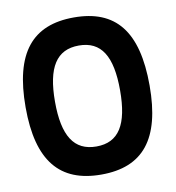

<svg xmlns="http://www.w3.org/2000/svg" viewBox="-78 -749 757 828"><g transform="rotate(-10 300.0 -335.0)"><path d="M300 9C118 9 28 -98 28 -333C28 -572 118 -679 300 -679C482 -679 571 -572 571 -333C571 -98 482 9 300 9ZM157 -335C157 -185 202 -114 300 -114C398 -114 442 -185 442 -335C442 -485 398 -556 300 -556C202 -556 157 -485 157 -335Z"/></g></svg>

Font: LT Wave Mono Bold
Style: Regular
Weight: 700
Designer: Daniel Lyons
Version: Version 2.5 (Glyphs App)